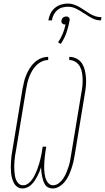

<svg xmlns="http://www.w3.org/2000/svg" viewBox="-20 -1056 593 1084"><path d="M277 8Q264 8 252.5 2.5Q241 -3 234.5 -13.5Q228 -24 224 -36Q220 -48 217.5 -60.5Q215 -73 213.5 -86Q212 -99 212 -112Q208 -99 202.5 -86Q197 -73 190.5 -60.5Q184 -48 176 -36Q168 -24 157.5 -14Q147 -4 134 2Q121 8 107 8Q91 8 78.5 -0.5Q66 -9 59 -22Q52 -35 48 -50Q44 -65 42.5 -80.5Q41 -96 41 -112Q41 -128 42 -144Q43 -160 45 -176Q47 -192 50 -208L107 -553Q111 -573 115.5 -593.5Q120 -614 128.5 -633.5Q137 -653 148.5 -671.5Q160 -690 176 -704.5Q192 -719 212 -727Q232 -735 252 -735V-717Q234 -717 216.5 -709Q199 -701 185 -687Q171 -673 161.5 -656.5Q152 -640 145 -622Q138 -604 134 -586Q130 -568 127 -550L70 -205Q67 -191 65 -177Q63 -163 62 -149Q61 -135 60.5 -121Q60 -107 61 -93Q62 -79 64 -65.5Q66 -52 71 -40Q76 -28 86 -19Q96 -10 111 -10Q126 -10 139.5 -20Q153 -30 162 -43.5Q171 -57 178 -71.5Q185 -86 190.5 -100.5Q196 -115 200.5 -130Q205 -145 208.5 -160Q212 -175 215 -190Q218 -205 220 -221L221 -228H241L240 -221Q238 -208 236 -196Q234 -184 233 -172Q232 -160 231 -148Q230 -136 229.5 -124Q229 -112 229.5 -100.5Q230 -89 231.5 -77Q233 -65 236 -54Q239 -43 244.5 -33Q250 -23 259 -16.5Q268 -10 280 -10Q297 -10 312.5 -22Q328 -34 338 -49.5Q348 -65 355 -82Q362 -99 367.5 -116Q373 -133 376 -150Q379 -167 382 -185L439 -530Q443 -549 445 -569Q447 -589 446.5 -608Q446 -627 443 -645.5Q440 -664 431 -680.5Q422 -697 406 -707Q390 -717 371 -717V-735Q393 -735 412.5 -725Q432 -715 443 -697.5Q454 -680 459 -659Q464 -638 465.5 -616Q467 -594 465 -571.5Q463 -549 459 -527L402 -182Q399 -162 394.5 -143Q390 -124 383.5 -104.5Q377 -85 368.5 -66.5Q360 -48 347 -31.5Q334 -15 315.5 -3.5Q297 8 277 8ZM273 -941H253Q256 -960 264.5 -978.5Q273 -997 289 -1010.5Q305 -1024 324.5 -1030Q344 -1036 363 -1036Q381 -1036 398 -1030Q415 -1024 429.5 -1015.5Q444 -1007 458 -997.5Q472 -988 486.5 -979Q501 -970 518 -964.5Q535 -959 553 -959L550 -941Q525 -941 503.5 -951.5Q482 -962 464 -975L449 -984Q430 -997 409 -1007.5Q388 -1018 363 -1018Q347 -1018 331 -1013.5Q315 -1009 302.5 -998Q290 -987 282.5 -971.5Q275 -956 273 -941ZM323 -808 308 -817Q324 -841 334.5 -866.5Q345 -892 350 -918H346Q341 -918 337.5 -919.5Q334 -921 331 -924Q328 -927 327 -931.5Q326 -936 327 -941Q328 -945 330 -949.5Q332 -954 336 -957Q340 -960 344.5 -961.5Q349 -963 354 -963Q359 -963 362.5 -961.5Q366 -960 369 -957Q372 -954 373 -949.5Q374 -945 373 -941Q367 -906 355.5 -872.5Q344 -839 323 -808Z"/></svg>

Font: Iosevka Curly Thin
Style: Italic
Weight: 100
Italic angle: -9°
Monospace: yes
Designer: Belleve Invis
Foundry: Belleve Invis
Version: Version 22.1.2; ttfautohint (v1.8.4)